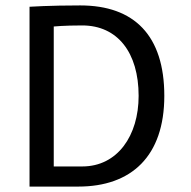

<svg xmlns="http://www.w3.org/2000/svg" viewBox="-20 -688 705 708"><path d="M88.9 0H269C464.4 0 585.9 -111.8 585.9 -334.5C585.9 -557.1 475.1 -668 275.9 -668C161.6 -668 88.9 -663.1 88.9 -663.1ZM178.2 -74.2V-590.3C178.2 -590.3 215.8 -594.2 283.2 -594.2C413.6 -594.2 491.2 -494.1 491.2 -334.5C491.2 -188 413.6 -74.2 283.2 -74.2Z"/></svg>

Font: Basic
Style: Regular
Weight: 400
Designer: Magnus Gaarde
Foundry: Magnus Gaarde
Version: Version 1.001